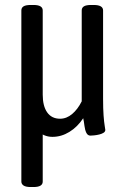

<svg xmlns="http://www.w3.org/2000/svg" viewBox="-20 -545 493 773"><path d="M104 208Q84 208 75 202Q66 196 66 186V-503Q66 -514 75 -519.5Q84 -525 104 -525H115Q152 -525 152 -503V-164Q152 -118 170 -92.5Q188 -67 222 -67Q248 -67 270.5 -86Q293 -105 309 -137V-503Q309 -514 318 -519.5Q327 -525 347 -525H357Q395 -525 395 -503V-148Q395 -107 397 -80Q399 -53 401.5 -38.5Q404 -24 404 -22Q404 -15 397 -10.5Q390 -6 379.5 -3.5Q369 -1 359 0Q349 1 344 1Q333 1 327.5 -10.5Q322 -22 320 -38.5Q318 -55 315 -69Q292 -34 259.5 -14Q227 6 191 6Q173 6 157 -1Q141 -8 128 -18L152 -47V186Q152 208 115 208Z"/></svg>

Font: Asap Condensed VF Beta
Style: Regular
Weight: 400
Designer: Pablo Cosgaya
Foundry: Omnibus-Type
Version: Version 1.008